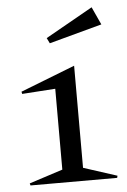

<svg xmlns="http://www.w3.org/2000/svg" viewBox="-49 -672 467 708"><g transform="rotate(-5 185.0 -317.5)"><path d="M233.9 -47.9 357.9 -7.8 356 0H35.2L33.2 -7.8L157.2 -47.9V-347.2L34.2 -338.9L32.2 -347.2L233.9 -425.8ZM142.1 -536.1 316.9 -634.8 347.2 -568.8 151.9 -516.1Z"/></g></svg>

Font: Halibut
Style: Regular
Weight: 400
Designer: Matteo Maggi
Foundry: Collletttivo
Version: Version 3.080 | FøM Fix